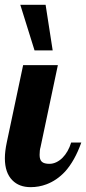

<svg xmlns="http://www.w3.org/2000/svg" viewBox="-28 -770 357 796"><path d="M56.2 -750H161.1L190.4 -561H115.2ZM23.4 -22.5Q-7.8 -53.7 -7.8 -113.8Q-7.8 -142.1 0 -179.2L67.9 -500H211.9L140.1 -160.2Q136.2 -147.5 136.2 -127.9Q136.2 -107.4 145.8 -99.1Q155.3 -90.8 176.8 -90.8Q191.4 -90.8 205.3 -97.4Q219.2 -104 231 -115.7Q254.9 -139.6 267.1 -179.2H309.1Q282.2 -103.5 241.7 -58.6Q207.5 -22 164.6 -5.9Q133.3 5.9 99.1 5.9Q51.3 5.9 23.4 -22.5Z"/></svg>

Font: Pattaya
Style: Regular
Weight: 400
Designer: Pablo Impallari / Thai characters Designed by Thanarat Vachiruckul and Suppakit Chalermlarp
Foundry: Pablo Impallari
Version: Version 1.007;September 16, 2023;FontCreator 15.0.0.2934 64-